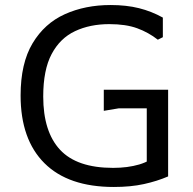

<svg xmlns="http://www.w3.org/2000/svg" viewBox="-20 -732 769 764"><path d="M433 12Q252 12 157 -82.5Q62 -177 62 -352Q62 -480 109.5 -559.5Q157 -639 238 -675.5Q319 -712 420 -712Q483 -712 533 -699.5Q583 -687 628 -662V-584L608 -574Q571 -603 526 -619.5Q481 -636 415 -636Q338 -636 278.5 -608Q219 -580 185.5 -517Q152 -454 152 -348Q152 -208 219 -136Q286 -64 430 -64Q488 -64 534 -77.5Q580 -91 621 -127L649 -107V-30Q605 -11 552.5 0.5Q500 12 433 12ZM564 -30V-338H649V-30ZM393 -291V-375H649V-301H453Z"/></svg>

Font: AR One Sans
Style: Regular
Weight: 400
Designer: Niteesh Yadav
Foundry: Niteesh Yadav
Version: Version 1.001;gftools[0.9.33]